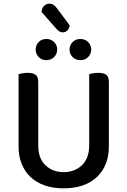

<svg xmlns="http://www.w3.org/2000/svg" viewBox="-20 -1010 693 1044"><path d="M572 -213Q572 -162 555.5 -120Q539 -78 507.5 -48Q476 -18 430.5 -2Q385 14 326 14Q268 14 222.5 -2Q177 -18 145.5 -48Q114 -78 97.5 -120Q81 -162 81 -213V-607Q88 -609 102 -611.5Q116 -614 131 -614Q160 -614 174 -603Q188 -592 188 -564V-219Q188 -148 227.5 -111Q267 -74 326 -74Q356 -74 381 -83.5Q406 -93 425 -111Q444 -129 454.5 -156Q465 -183 465 -219V-607Q472 -609 486 -611.5Q500 -614 515 -614Q544 -614 558 -603Q572 -592 572 -564ZM291 -741Q291 -717 274.5 -700Q258 -683 232 -683Q206 -683 190 -700Q174 -717 174 -741Q174 -764 190 -781Q206 -798 232 -798Q258 -798 274.5 -781Q291 -764 291 -741ZM476 -741Q476 -717 459.5 -700Q443 -683 417 -683Q391 -683 374.5 -700Q358 -717 358 -741Q358 -764 374.5 -781Q391 -798 417 -798Q443 -798 459.5 -781Q476 -764 476 -741ZM206 -945Q207 -965 219 -977.5Q231 -990 247 -990Q262 -990 272 -983Q282 -976 292 -962L359 -872Q356 -853 345.5 -843.5Q335 -834 322 -834Q311 -834 303 -839Q295 -844 286 -854Z"/></svg>

Font: Baloo Bhai 2 Medium
Style: Regular
Weight: 500
Designer: Supriya Tembe, Noopur Datye and Ek Type
Foundry: Ek Type
Version: Version 1.640;PS 1.000;hotconv 16.6.51;makeotf.lib2.5.65220;